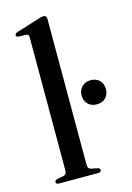

<svg xmlns="http://www.w3.org/2000/svg" viewBox="-114 -795 587 854"><g transform="rotate(-15 179.5 -368.5)"><path d="M188.5 -720.5V-49Q188.5 -30 205 -26.5L231.5 -21.5Q243.5 -18.5 243.5 -10.5Q243.5 0 229 0H49Q35 0 35 -10.5Q35 -18 47.5 -21.5L74.5 -26.5Q91 -30.5 91 -48.5V-662.5Q91 -676 79.5 -677L43 -678Q33 -679 33 -687Q33 -694.5 45.5 -699L145 -730Q164 -737 172.5 -737Q188.5 -737 188.5 -720.5ZM303 -296.5Q277.5 -296.5 262.2 -312.2Q247 -328 247 -352Q247 -376.5 262.5 -392Q278 -407.5 303 -407.5Q329 -407.5 344 -392Q359 -376.5 359 -352Q359 -328 344 -312.2Q329 -296.5 303 -296.5Z"/></g></svg>

Font: Fraunces 72pt
Style: Regular
Weight: 400
Version: Version 1.000;[0bf87f6ff]